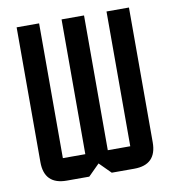

<svg xmlns="http://www.w3.org/2000/svg" viewBox="-78 -753 742 822"><g transform="rotate(-10 293.0 -342.0)"><path d="M244.1 -683.6H341.8V-97.7H439.5V-683.6H537.1V-97.7Q537.1 0 439.5 0H341.8L293 -48.8L244.1 0H146.5Q48.8 0 48.8 -97.7V-683.6H146.5V-97.7H244.1Z"/></g></svg>

Font: BabelStone Runic
Style: Regular
Weight: 400
Designer: Andrew West
Foundry: BabelStone
Version: Version 7.004 November 9, 2023